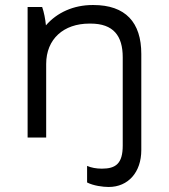

<svg xmlns="http://www.w3.org/2000/svg" viewBox="-20 -548 673 765"><path d="M413 197C491 197 543 138 543 50V-333C543 -459 480 -528 352 -528H349C273 -528 207 -498 163 -447C161 -470 155 -501 148 -520H90V0H164V-293C164 -393 234 -454 336 -454H341C432 -454 469 -405 469 -320V32C469 104 441 124 386 124C363 124 343 120 327 113V179C352 192 390 197 413 197Z"/></svg>

Font: Fixel Display Regular
Style: Regular
Weight: 400
Designer: AlfaBravo + MacPaw
Foundry: Kyrylo Tkachov, Marchela Mozhyna, Serhii Makarenko, Maria Weinstein, Zakhar Kryvoshyya
Version: Version 1.211